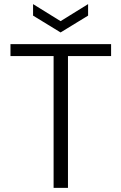

<svg xmlns="http://www.w3.org/2000/svg" viewBox="-20 -915 591 935"><path d="M241 0V-642H31V-700H521V-642H311V0ZM275 -757 141 -839V-895L275 -812L409 -895V-839Z"/></svg>

Font: DM Sans 16pt Light
Style: Regular
Weight: 300
Version: Version 4.004;gftools[0.9.30]